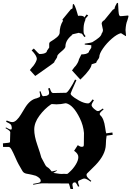

<svg xmlns="http://www.w3.org/2000/svg" viewBox="-51 -1375 909 1329"><path d="M817.9 -1167.5 821.3 -1127.9Q821.3 -1125 819.3 -1125Q817.4 -1125 786.6 -1145.5Q759.8 -1139.2 723.6 -1107.9Q687.5 -1076.7 661.9 -1039.8Q636.2 -1002.9 636.2 -980.5Q636.2 -974.1 626 -961.2Q615.7 -948.2 615.7 -941.9Q615.7 -939.5 599.1 -935.1Q582.5 -930.7 582.5 -928.2Q582.5 -913.6 563 -887.7Q543.5 -861.8 523.9 -842.8L504.9 -824.2L447.3 -887.7L464.4 -910.2Q465.8 -910.2 473.1 -919.4Q492.2 -944.8 495.6 -964.8L512.2 -998.5Q546.9 -998.5 560.5 -1010.7Q565.9 -1015.1 564.9 -1020L580.6 -1043.9L581.1 -1062Q565.4 -1063 535.6 -1066.4V-1072.8Q582.5 -1079.6 587.9 -1083Q617.2 -1100.6 633.8 -1114.7Q650.4 -1128.9 652.8 -1143.1Q661.6 -1154.3 661.6 -1168L652.8 -1210.9Q652.8 -1225.6 671.4 -1235.8L730 -1307.6Q731 -1308.1 732.2 -1308.8Q733.4 -1309.6 734.1 -1309.8Q734.9 -1310.1 736.1 -1310.8Q737.3 -1311.5 738 -1312Q738.8 -1312.5 739.7 -1313.2Q740.7 -1314 741.2 -1314.5Q741.7 -1314.9 742.2 -1315.4Q743.2 -1317.4 743.2 -1322.5Q743.2 -1327.6 759.3 -1355.5L766.1 -1353Q769 -1281.7 773.2 -1272.5Q777.3 -1263.2 780.8 -1263.2L794.4 -1263.7L834 -1267.6Q838.4 -1267.6 838.4 -1263.2Q838.4 -1258.8 830.1 -1232.4Q820.3 -1210.4 817.9 -1167.5ZM489.3 -1265.6 503.4 -1266.1Q531.7 -1266.1 531.7 -1253.4L548.8 -1274.9L559.6 -1268.1L540.5 -1245.6Q540.5 -1239.3 539.1 -1234.9Q528.8 -1211.9 527.6 -1182.9Q526.4 -1153.8 528.8 -1145.3Q531.2 -1136.7 541.5 -1124.5L533.2 -1118.2Q517.6 -1143.6 510.7 -1143.6Q501.5 -1143.6 495.1 -1147.9L455.6 -1138.7Q446.3 -1136.2 446.3 -1131.3Q401.9 -1095.7 401.9 -1052.7Q401.9 -1041.5 373.5 -1018.3Q345.2 -995.1 345.2 -985.8Q345.2 -976.6 335 -963.4Q324.7 -950.2 324.7 -944.3Q324.7 -940.9 226.1 -872.1L192.9 -849.1L155.8 -890.1L173.3 -912.1Q174.8 -912.1 181.6 -921.4Q200.7 -947.3 204.1 -966.8Q204.1 -989.3 168 -1026.4L183.1 -1039.1Q201.2 -1018.6 210.9 -1009.8Q220.7 -1001 221.2 -1001Q255.9 -1001 269 -1012.7Q274.4 -1017.6 273.4 -1022.5L289.6 -1045.9V-1064.5Q288.1 -1079.6 296.9 -1085.4Q326.2 -1103 342.8 -1117.2Q359.4 -1131.3 361.8 -1145.5Q361.8 -1194.3 384.8 -1230.5L381.8 -1238.8L379.9 -1238.3L439 -1310.1Q439.9 -1310.5 441.2 -1311.3Q442.4 -1312 443.1 -1312.3Q443.8 -1312.5 445.1 -1313.2Q446.3 -1314 447 -1314.5Q447.8 -1314.9 448.7 -1315.7Q449.7 -1316.4 450.2 -1316.9Q450.7 -1317.4 451.2 -1318.4Q452.1 -1319.3 452.1 -1333.3Q452.1 -1347.2 456.5 -1347.2Q465.8 -1347.2 483.4 -1286.1ZM684.1 -452.1 727.1 -458 729 -441.9 687 -436Q682.1 -407.2 681.6 -374Q679.7 -304.7 610.8 -232.9L551.3 -173.8Q547.9 -170.4 547.9 -163.1Q547.9 -148.4 581.1 -123L576.2 -117.2Q547.4 -139.2 532.2 -139.2L525.9 -138.2Q523.9 -138.2 522.9 -137.2L497.1 -126Q489.3 -123 489.3 -114.7Q489.3 -106.4 498 -85.9L489.3 -83Q475.6 -112.8 468.3 -112.8Q450.2 -112.8 450.2 -95.2Q450.2 -93.8 455.1 -66.9H437Q427.2 -105 424.3 -105L237.3 -106Q228.5 -106 179.2 -96.2L178.2 -102.1Q222.2 -109.9 222.2 -111.8Q231 -115.2 231 -124Q231 -141.6 197.3 -158.2L171.9 -165Q165 -167 152.1 -169.2Q139.2 -171.4 131.8 -172.9Q112.3 -176.8 104 -191.9L77.1 -238.8Q68.4 -254.4 54 -287.6Q39.6 -320.8 29.1 -339.4Q18.6 -357.9 9.3 -357.9H-29.8L-30.8 -382.8Q18.1 -386.2 18.1 -391.1L20 -460Q20 -469.7 -12.7 -487.8L-9.8 -493.2Q16.1 -478 24.9 -478Q31.2 -478 30.3 -492.4Q29.3 -506.8 23.4 -513.4Q17.6 -520 -8.8 -532.2L-4.9 -541Q21 -529.8 34.9 -529.8Q48.8 -529.8 64.7 -544.9Q80.6 -560.1 94 -582.8Q107.4 -605.5 122.1 -628.9Q157.2 -686 203.1 -694.8L221.2 -702.1Q227.1 -705.1 227.1 -713.6Q227.1 -722.2 222.2 -741.2L230 -743.2Q239.7 -709 247.1 -709L271 -711.9Q271.5 -711.9 281.2 -716.8Q289.1 -722.2 289.1 -731.7Q289.1 -741.2 282.2 -762.2L293 -766.1Q300.3 -744.1 305.2 -737.5Q310.1 -731 317.9 -731L406.2 -732.9Q414.6 -733.4 435.1 -764.9Q455.6 -796.4 468.3 -824.2L478 -819.8Q438 -731.9 438 -727.5Q438 -723.1 442.9 -715.8H443.8Q460.4 -698.7 496.3 -679Q532.2 -659.2 559.1 -659.2Q570.8 -659.2 589.8 -687L599.1 -681.2Q583 -657.2 583 -647.2Q583 -637.2 600.1 -621.6Q617.2 -606 627.4 -606Q637.7 -606 661.1 -624L666 -617.2Q639.2 -596.2 639.2 -586.9V-584Q640.6 -579.6 643.1 -577.1Q668.5 -555.2 676.8 -492.2Q680.7 -463.4 684.1 -452.1ZM339.8 -652.8 308.1 -654.8Q306.2 -654.8 302.2 -652.8Q257.3 -622.1 221.7 -574Q186 -525.9 186 -478Q186 -433.1 207.3 -372.1Q228.5 -311 234.9 -285.2Q252.4 -253.9 259.8 -238.3Q267.1 -222.7 278.3 -216.8Q289.6 -210.9 307.1 -188L343.3 -195.8L344.2 -193.8Q331.1 -187 317.9 -178.2Q322.3 -177.7 335 -175.8Q360.8 -170.9 375 -170.9L392.1 -171.9L408.2 -170.9Q416 -170.9 418.9 -173.8L430.2 -184.1Q455.1 -206.1 473.1 -235.4Q491.2 -264.6 491.2 -288.1Q491.2 -311.5 461.9 -331.1L487.3 -370.1Q503.9 -358.9 513.4 -358.9Q522.9 -358.9 525.9 -361.3Q529.3 -364.7 529.3 -374L530.3 -454.1Q525.9 -507.3 501.5 -556.6Q456.1 -649.4 406.2 -660.2H401.9Q369.1 -652.8 339.8 -652.8ZM640.1 -581.1Q640.1 -581.1 639.2 -584Q639.2 -582 640.1 -581.1Z"/></svg>

Font: Eater
Style: Regular
Weight: 400
Version: Version 001.002